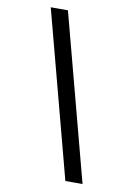

<svg xmlns="http://www.w3.org/2000/svg" viewBox="-101 -866 771 1073"><g transform="rotate(10 285.0 -329.0)"><path d="M98 -800H195.5L444.5 142H347Z"/></g></svg>

Font: League Mono Narrow Medium
Style: Regular
Weight: 500
Width: 3
Designer: Tyler Finck
Foundry: The League of Moveable Type / Tyler Finck
Version: Version 2.210